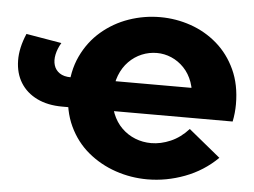

<svg xmlns="http://www.w3.org/2000/svg" viewBox="-51 -779 1136 859"><g transform="rotate(5 516.5 -350.0)"><path d="M640 14Q566 14 497 -9.5Q428 -33 373 -78.5Q318 -124 286 -192Q254 -260 254 -349Q254 -438 286 -506Q318 -574 372.5 -620.5Q427 -667 495 -690.5Q563 -714 635 -714Q706 -714 772.5 -691Q839 -668 891.5 -622.5Q944 -577 975 -510Q1006 -443 1006 -355Q1006 -336 1004 -316Q1002 -296 998 -277H233Q167 -277 119 -300.5Q71 -324 45 -366Q19 -408 18 -465Q17 -522 45 -587L204 -560Q188 -533 182.5 -506.5Q177 -480 183.5 -458.5Q190 -437 209 -424Q228 -411 259 -411H849L806 -350Q808 -399 794.5 -436.5Q781 -474 756 -500Q731 -526 699.5 -539.5Q668 -553 634 -553Q599 -553 566.5 -539.5Q534 -526 508.5 -500Q483 -474 468.5 -437Q454 -400 454 -351Q454 -303 469 -265.5Q484 -228 510.5 -202Q537 -176 571 -162.5Q605 -149 643 -149Q686 -149 730 -168Q774 -187 810 -227L953 -110Q890 -48 807.5 -17Q725 14 640 14Z"/></g></svg>

Font: MOST Montserrat ExtraBold
Style: Regular
Weight: 800
Designer: Julieta Ulanovsky
Foundry: Julieta Ulanovsky
Version: Version 8.000;March 11, 2024;FontCreator 15.0.0.2926 64-bit